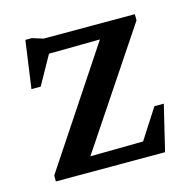

<svg xmlns="http://www.w3.org/2000/svg" viewBox="-76 -528 595 602"><g transform="rotate(-15 222.0 -227.0)"><path d="M34 0V-19.5L300 -420.5L338 -395L75 -392L137 -428.5L65 -299.5H35L56.5 -453.5H77.5L113 -442.5H409V-422.5L140.5 -20.5L108 -47.5L347 -50.5L309.5 -17.5L393.5 -148H424L388.5 0Z"/></g></svg>

Font: Newsreader 16pt Medium
Style: Regular
Weight: 500
Designer: Hugues Gentile
Foundry: Production Type
Version: Version 1.003